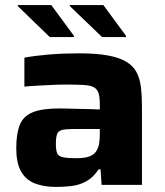

<svg xmlns="http://www.w3.org/2000/svg" viewBox="-20 -728 648 756"><path d="M201 8Q151 8 115.5 -6.5Q80 -21 62 -54.5Q44 -88 44 -144Q44 -202 58 -236.5Q72 -271 109 -286Q146 -301 214 -301Q223 -301 241.5 -300.5Q260 -300 283 -299.5Q306 -299 329.5 -298.5Q353 -298 373 -297V-316Q373 -345 368 -361Q363 -377 349.5 -384.5Q336 -392 308.5 -393.5Q281 -395 236 -395Q212 -395 182 -393.5Q152 -392 123.5 -390.5Q95 -389 76 -387V-501Q120 -509 174.5 -513.5Q229 -518 291 -518Q360 -518 405.5 -509.5Q451 -501 478 -484.5Q505 -468 518 -443Q531 -418 535 -384Q539 -350 539 -308V0H380L376 -61H368Q347 -29 319.5 -14Q292 1 261.5 4.5Q231 8 201 8ZM281 -105Q301 -105 317 -108Q333 -111 344 -118Q355 -125 361 -136Q368 -148 370.5 -164Q373 -180 373 -201V-220H267Q238 -220 223.5 -216Q209 -212 204.5 -199.5Q200 -187 200 -160Q200 -137 205 -125Q210 -113 227.5 -109Q245 -105 281 -105ZM476 -582H382L255 -704V-708H387L476 -587ZM271 -582H176L50 -704V-708H182L271 -587Z"/></svg>

Font: Saira SemiExpanded
Style: Bold
Weight: 700
Width: 6
Designer: Hector Gatti with collaboration of the Omnibus-Type team
Foundry: Omnibus-Type
Version: Version 1.101